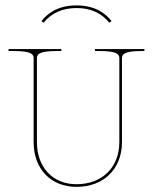

<svg xmlns="http://www.w3.org/2000/svg" viewBox="-20 -706 580 728"><path d="M270 -675.5C320.5 -675.5 362.5 -659 394.5 -620L403 -626C383 -651 345.5 -685.5 270 -685.5C196.5 -685.5 158 -652.5 137 -626L145.5 -620C175.5 -657 217.5 -675.5 270 -675.5ZM442.5 -485C442.5 -499.5 449 -512.5 517.5 -512.5H527.5V-520H340V-512.5H357.5C426 -512.5 432.5 -499.5 432.5 -485V-167.5C432.5 -71.5 367.5 -7.5 270 -7.5C180 -7.5 120 -71.5 120 -167.5V-485C120 -499.5 126.5 -512.5 195 -512.5H212.5V-520H12.5V-512.5H32.5C101 -512.5 107.5 -499.5 107.5 -485V-167.5C107.5 -65.5 172.5 2.5 270 2.5C373.5 2.5 442.5 -65.5 442.5 -167.5Z"/></svg>

Font: ZnikomitSC
Style: Regular
Weight: 100
Designer: gluk
Foundry: gluk
Version: Version 0.55